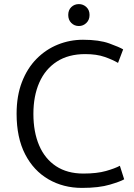

<svg xmlns="http://www.w3.org/2000/svg" viewBox="-20 -902 653 937"><path d="M380 15Q289 15 216.5 -27Q144 -69 102.5 -149.5Q61 -230 61 -347Q61 -434 87 -501.5Q113 -569 158.5 -615Q204 -661 262.5 -684.5Q321 -708 385 -708Q464 -708 513.5 -690Q563 -672 581 -661L556 -595Q531 -610 491.5 -624Q452 -638 396 -638Q314 -638 257.5 -601.5Q201 -565 172 -499.5Q143 -434 143 -346Q143 -258 171 -192.5Q199 -127 253.5 -91Q308 -55 387 -55Q453 -55 497 -67.5Q541 -80 565 -93L586 -27Q570 -17 516.5 -1Q463 15 380 15ZM365 -775Q343 -775 328 -790Q313 -805 313 -829Q313 -853 328 -867.5Q343 -882 365 -882Q386 -882 401.5 -867.5Q417 -853 417 -829Q417 -805 401.5 -790Q386 -775 365 -775Z"/></svg>

Font: Ubuntu Sans
Style: Regular
Weight: 400
Designer: Dalton Maag Ltd
Foundry: Dalton Maag Ltd
Version: Version 1.006; ttfautohint (v1.8.4.7-5d5b)